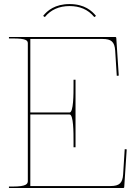

<svg xmlns="http://www.w3.org/2000/svg" viewBox="-20 -946 685 966"><path d="M330 -915.5C380.5 -915.5 422.5 -899 454.5 -860L463 -866C443 -891 405.5 -925.5 330 -925.5C256.5 -925.5 218 -892.5 197 -866L205.5 -860C235.5 -897 277.5 -915.5 330 -915.5ZM25 -760V-752.5H45C111 -752.5 120 -743 120 -727.5V-35.5C120 -21 113.5 -7.5 45 -7.5H25V0H600C601.5 0 605 -1 605 -4.5L617.5 -194.5L607.5 -195.5L599.5 -68.5C596.5 -26 581.5 -10 536 -10H132.5V-370H330C350 -370 350 -279 350 -235V-205H360V-545H350V-515C350 -474 350 -380 330 -380H132.5V-750H496C540 -750 556.5 -735.5 559.5 -691.5L567.5 -564.5L577.5 -565.5L565 -755.5C565 -757 563.5 -760 560 -760Z"/></svg>

Font: Znikomit
Style: Regular
Weight: 100
Designer: gluk
Foundry: gluk
Version: Version 0.55